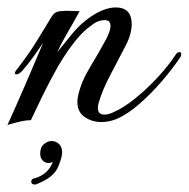

<svg xmlns="http://www.w3.org/2000/svg" viewBox="-31 -320 507 516"><path d="M108 59Q119 59 127.5 67Q136 75 136 89Q136 104 124.5 130Q113 156 72 173Q69 174 67 175Q65 176 63 176Q53 176 53 168Q53 160 63 159Q99 148 111 115Q106 118 99 118Q90 118 83.5 111Q77 104 77 93Q77 76 87 67.5Q97 59 108 59ZM-11 16Q14 -39 39 -97Q64 -155 85 -205Q72 -186 58.5 -167Q45 -148 29 -130Q20 -120 13 -120Q9 -120 9 -124Q9 -127 14 -133Q49 -178 72 -216.5Q95 -255 107 -274Q115 -288 127.5 -289.5Q140 -291 149 -291Q153 -291 163 -290.5Q173 -290 183 -290Q179 -282 167.5 -262Q156 -242 143.5 -220Q131 -198 123 -180Q137 -197 162.5 -228.5Q188 -260 222 -281Q254 -300 280 -300Q323 -300 323 -255Q323 -243 319 -228Q315 -213 306 -196Q287 -159 265.5 -118.5Q244 -78 234 -43Q233 -39 232.5 -36Q232 -33 232 -30Q232 -12 250 -12Q260 -12 273 -18Q301 -30 333 -56Q365 -82 393.5 -113Q422 -144 439 -170Q445 -180 451 -180Q456 -180 456 -175Q456 -169 452 -164Q434 -137 405.5 -103.5Q377 -70 344.5 -41.5Q312 -13 282 0Q261 8 242 8Q216 8 196.5 -5.5Q177 -19 177 -46Q177 -50 177.5 -54.5Q178 -59 179 -63Q187 -100 211 -139.5Q235 -179 255 -216Q266 -238 266 -250Q266 -266 250 -266Q243 -266 234 -263Q225 -260 215 -252Q194 -238 171 -209.5Q148 -181 124 -140Q102 -101 83 -62Q64 -23 52 3Q37 3 17.5 8Q-2 13 -11 16Z"/></svg>

Font: Gwendolyn
Style: Bold
Weight: 700
Designer: Robert E. Leuschke
Foundry: Robert E. Leuschke
Version: Version 1.010; ttfautohint (v1.8.3)